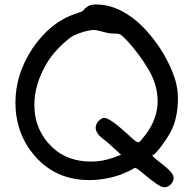

<svg xmlns="http://www.w3.org/2000/svg" viewBox="-20 -792 838 832"><path d="M363.3 -765.6V-766.6Q377 -772.5 394.5 -772.5H399.4Q470.7 -772.5 543 -722.7Q605.5 -679.7 662.1 -599.6Q717.8 -519.5 741.2 -439.5Q751 -402.3 751 -365.2Q751 -278.3 717.8 -216.8Q704.1 -192.4 679.7 -159.2Q654.3 -126 644.5 -121.1Q641.6 -120.1 639.6 -119.1Q643.6 -110.4 681.6 -82Q732.4 -43 732.4 -21.5Q732.4 -12.7 727.5 -2H726.6Q713.9 19.5 690.4 19.5Q670.9 19.5 600.6 -40Q572.3 -64.5 565.4 -64.5Q562.5 -64.5 558.6 -61.5Q543 -51.8 502.9 -35.2Q468.8 -23.4 435.1 -17.6Q401.4 -11.7 367.2 -11.7Q199.2 -11.7 104.5 -150.4Q46.9 -236.3 46.9 -347.7Q46.9 -469.7 120.1 -581.1Q197.3 -695.3 304.7 -731.4Q337.9 -742.2 341.8 -747.1Q344.7 -754.9 363.3 -765.6ZM383.8 -662.1Q349.6 -660.2 300.8 -638.7Q277.3 -627 239.7 -589.4Q202.1 -551.8 182.6 -517.6Q128.9 -426.8 128.9 -337.9Q128.9 -226.6 209 -151.4Q274.4 -91.8 375 -91.8Q420.9 -91.8 466.8 -107.4L504.9 -121.1L478.5 -145.5Q474.6 -149.4 453.6 -168Q432.6 -186.5 424.8 -191.4Q395.5 -213.9 394.5 -238.3Q394.5 -251 405.3 -266.6H406.2Q419.9 -281.2 432.6 -281.2Q456.1 -281.2 538.1 -206.1Q569.3 -175.8 578.1 -175.8Q584 -175.8 589.8 -182.6Q596.7 -190.4 612.3 -210Q663.1 -279.3 663.1 -353.5Q663.1 -422.9 624 -490.2Q582 -560.5 530.3 -616.2Q510.7 -636.7 502.9 -641.6Q495.1 -646.5 482.4 -646.5H475.6Q452.1 -646.5 425.8 -654.3Q398.4 -662.1 385.7 -662.1Z"/></svg>

Font: sage sans
Style: Regular
Weight: 400
Version: Version 001.032